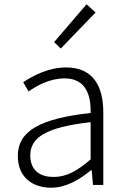

<svg xmlns="http://www.w3.org/2000/svg" viewBox="-20 -861 587 894"><path d="M218 13C287 13 350 -24 403 -68H407L413 0H461V-338C461 -456 416 -547 288 -547C202 -547 128 -505 88 -478L113 -435C151 -462 211 -496 281 -496C382 -496 404 -414 402 -335C168 -309 63 -252 63 -135C63 -35 132 13 218 13ZM230 -37C170 -37 121 -64 121 -138C121 -219 192 -269 402 -292V-119C340 -65 289 -37 230 -37ZM263 -635 425 -803 383 -841 232 -665Z"/></svg>

Font: Noto Sans TC Light
Style: Regular
Weight: 300
Designer: Ryoko NISHIZUKA 西塚涼子 (kana, bopomofo & ideographs); Paul D. Hunt (Latin, Greek & Cyrillic); Sandoll Communications 산돌커뮤니
Foundry: Adobe
Version: Version 2.004;hotconv 1.0.118;makeotfexe 2.5.65603